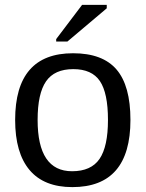

<svg xmlns="http://www.w3.org/2000/svg" viewBox="-20 -756 596 786"><path d="M514 -265Q514 10 276 10Q160 10 101 -60Q42 -130 42 -265Q42 -538 279 -538Q400 -538 457 -471.5Q514 -405 514 -265ZM422 -265Q422 -375 389 -424Q356 -473 280 -473Q203 -473 168.5 -423Q134 -373 134 -265Q134 -55 275 -55Q353 -55 387.5 -105.5Q422 -156 422 -265ZM256 -586H210V-596L316 -736H417V-722Z"/></svg>

Font: Libra Sans
Style: Regular
Weight: 400
Foundry: Context Ltd
Version: Version 1.002